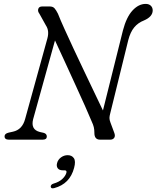

<svg xmlns="http://www.w3.org/2000/svg" viewBox="-20 -734 822 1009"><path d="M154 -107Q140.5 -53 189 -40.5L209 -36Q226 -31.5 226 -16.5Q226 0 204 0H27Q4 0 4 -17.5Q4 -32 25.5 -37L48 -42Q97 -52.5 112 -108.5L229 -532Q240 -572.5 221.5 -600L187 -662Q177 -675 181.2 -687.5Q185.5 -700 201.5 -700H241.5Q258 -700 266.5 -690.5Q275 -681 284.5 -662Q297 -630 318.8 -582Q340.5 -534 367 -477.2Q393.5 -420.5 421.5 -361.8Q449.5 -303 475.2 -249.2Q501 -195.5 521 -153.5L626 -574Q644.5 -644.5 676.5 -679Q708.5 -713.5 745.5 -713.5Q762.5 -713.5 772.5 -704Q782.5 -694.5 782.5 -679Q782 -646 736.5 -626.5Q705.5 -614.5 685.2 -590Q665 -565.5 654 -523L559 -137Q555.5 -124.5 555.2 -114.2Q555 -104 560.5 -90L580 -37.5Q587 -20.5 580.5 -10.2Q574 0 558.5 0H506Q475.5 0 476 -36.5Q476 -52.5 473 -65.5Q470 -78.5 461.5 -96.5Q449 -127 426.8 -176.8Q404.5 -226.5 377.2 -286.2Q350 -346 321.8 -407.2Q293.5 -468.5 269 -521.5ZM310 161Q291 161 283.2 150Q275.5 139 280 123Q284.5 105 300.5 93.2Q316.5 81.5 335.5 81.5Q357.5 81.5 368.2 97.2Q379 113 369.5 148Q347.5 232.5 265 254.5Q248 259 246.5 247Q246.5 235 262.5 230.5Q290.5 222.5 307.5 206.5Q324.5 190.5 329 173.5Q332 161 319.5 161Z"/></svg>

Font: Fraunces 9pt Soft Light
Style: Italic
Weight: 300
Italic angle: -16°
Version: Version 1.000;[0bf87f6ff]